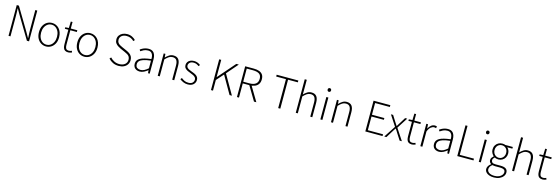

<svg xmlns="http://www.w3.org/2000/svg" viewBox="59 -2463 12731 4389"><g transform="rotate(15 6424.0 -269.0)"><path d="M108 0V-728H159L468 -212L550 -68H555Q552 -121 549.5 -173.5Q547 -226 547 -278V-728H594V0H543L235 -515L152 -660H148Q151 -608 152.5 -558Q154 -508 154 -455V0Z M996 13Q932 13 878 -19.5Q824 -52 791 -114Q758 -176 758 -264Q758 -353 791 -415.5Q824 -478 878 -510.5Q932 -543 996 -543Q1044 -543 1087 -524.5Q1130 -506 1163 -470.5Q1196 -435 1215 -382.5Q1234 -330 1234 -264Q1234 -176 1200.5 -114Q1167 -52 1113.5 -19.5Q1060 13 996 13ZM996 -29Q1050 -29 1093 -58.5Q1136 -88 1160.5 -141Q1185 -194 1185 -264Q1185 -335 1160.5 -388Q1136 -441 1093 -471.5Q1050 -502 996 -502Q942 -502 899.5 -471.5Q857 -441 832.5 -388Q808 -335 808 -264Q808 -194 832.5 -141Q857 -88 899.5 -58.5Q942 -29 996 -29Z M1523 13Q1473 13 1444.5 -6.5Q1416 -26 1404.5 -62Q1393 -98 1393 -146V-489H1310V-525L1394 -530L1399 -684H1440V-530H1594V-489H1440V-141Q1440 -91 1457 -59.5Q1474 -28 1530 -28Q1545 -28 1563.5 -33Q1582 -38 1596 -45L1609 -7Q1586 1 1563 7Q1540 13 1523 13Z M1904 13Q1840 13 1786 -19.5Q1732 -52 1699 -114Q1666 -176 1666 -264Q1666 -353 1699 -415.5Q1732 -478 1786 -510.5Q1840 -543 1904 -543Q1952 -543 1995 -524.5Q2038 -506 2071 -470.5Q2104 -435 2123 -382.5Q2142 -330 2142 -264Q2142 -176 2108.5 -114Q2075 -52 2021.5 -19.5Q1968 13 1904 13ZM1904 -29Q1958 -29 2001 -58.5Q2044 -88 2068.5 -141Q2093 -194 2093 -264Q2093 -335 2068.5 -388Q2044 -441 2001 -471.5Q1958 -502 1904 -502Q1850 -502 1807.5 -471.5Q1765 -441 1740.5 -388Q1716 -335 1716 -264Q1716 -194 1740.5 -141Q1765 -88 1807.5 -58.5Q1850 -29 1904 -29Z M2717 13Q2637 13 2575.5 -17.5Q2514 -48 2472 -97L2503 -130Q2543 -85 2598.5 -58Q2654 -31 2717 -31Q2801 -31 2850.5 -72Q2900 -113 2900 -178Q2900 -225 2882 -253Q2864 -281 2834.5 -298.5Q2805 -316 2768 -332L2658 -381Q2627 -396 2592.5 -417.5Q2558 -439 2534 -473.5Q2510 -508 2510 -562Q2510 -615 2537.5 -655Q2565 -695 2613 -718Q2661 -741 2721 -741Q2787 -741 2838.5 -715.5Q2890 -690 2923 -654L2894 -622Q2863 -655 2819.5 -675.5Q2776 -696 2721 -696Q2648 -696 2604 -660.5Q2560 -625 2560 -566Q2560 -523 2580 -495.5Q2600 -468 2630 -452Q2660 -436 2685 -424L2795 -375Q2836 -357 2871 -333Q2906 -309 2927 -273.5Q2948 -238 2948 -182Q2948 -127 2919.5 -82.5Q2891 -38 2839 -12.5Q2787 13 2717 13Z M3213 13Q3171 13 3136 -2.5Q3101 -18 3080 -50.5Q3059 -83 3059 -132Q3059 -220 3141.5 -266Q3224 -312 3401 -332Q3403 -374 3393.5 -412.5Q3384 -451 3357 -476.5Q3330 -502 3277 -502Q3222 -502 3178 -480.5Q3134 -459 3106 -439L3085 -475Q3104 -488 3133 -504Q3162 -520 3200 -531.5Q3238 -543 3281 -543Q3344 -543 3381 -515.5Q3418 -488 3433.5 -442Q3449 -396 3449 -340V0H3409L3404 -69H3401Q3361 -36 3313 -11.5Q3265 13 3213 13ZM3220 -28Q3266 -28 3309 -50Q3352 -72 3401 -114V-295Q3292 -283 3227.5 -261.5Q3163 -240 3135 -208.5Q3107 -177 3107 -134Q3107 -76 3140.5 -52Q3174 -28 3220 -28Z M3639 0V-530H3679L3685 -447H3687Q3728 -488 3771 -515.5Q3814 -543 3869 -543Q3951 -543 3990.5 -492.5Q4030 -442 4030 -340V0H3982V-334Q3982 -418 3953.5 -459.5Q3925 -501 3860 -501Q3813 -501 3774 -476Q3735 -451 3687 -401V0Z M4353 13Q4294 13 4244.5 -8.5Q4195 -30 4159 -60L4186 -95Q4220 -67 4259.5 -47.5Q4299 -28 4355 -28Q4419 -28 4451 -59Q4483 -90 4483 -133Q4483 -167 4463.5 -189Q4444 -211 4413.5 -226Q4383 -241 4352 -252Q4313 -266 4275.5 -283.5Q4238 -301 4213 -329.5Q4188 -358 4188 -403Q4188 -441 4207.5 -473Q4227 -505 4265 -524Q4303 -543 4358 -543Q4401 -543 4440.5 -527.5Q4480 -512 4509 -488L4483 -455Q4457 -475 4427 -489Q4397 -503 4357 -503Q4295 -503 4265 -473Q4235 -443 4235 -405Q4235 -376 4252.5 -356Q4270 -336 4298 -323Q4326 -310 4357 -298Q4389 -286 4419.5 -273.5Q4450 -261 4475 -243.5Q4500 -226 4515 -200.5Q4530 -175 4530 -136Q4530 -96 4509.5 -62Q4489 -28 4450 -7.5Q4411 13 4353 13Z M4899 0V-728H4947V-321H4950L5304 -728H5363L5131 -459L5395 0H5339L5097 -421L4947 -251V0Z M5514 0V-728H5721Q5793 -728 5847 -708.5Q5901 -689 5930 -647.5Q5959 -606 5959 -537Q5959 -471 5930 -426Q5901 -381 5847 -358.5Q5793 -336 5721 -336H5562V0ZM5562 -376H5708Q5805 -376 5857 -415.5Q5909 -455 5909 -537Q5909 -619 5857 -652.5Q5805 -686 5708 -686H5562ZM5917 0 5709 -349 5757 -362 5973 0Z M6490 0V-685H6259V-728H6772V-685H6540V0Z M6906 0V-794H6954V-564L6953 -446Q6994 -488 7037.5 -515.5Q7081 -543 7136 -543Q7218 -543 7257.5 -492.5Q7297 -442 7297 -340V0H7249V-334Q7249 -418 7220.5 -459.5Q7192 -501 7127 -501Q7080 -501 7041 -476Q7002 -451 6954 -401V0Z M7488 0V-530H7536V0ZM7513 -659Q7495 -659 7483.5 -671Q7472 -683 7472 -704Q7472 -723 7483.5 -734.5Q7495 -746 7513 -746Q7530 -746 7542 -734.5Q7554 -723 7554 -704Q7554 -683 7542 -671Q7530 -659 7513 -659Z M7739 0V-530H7779L7785 -447H7787Q7828 -488 7871 -515.5Q7914 -543 7969 -543Q8051 -543 8090.5 -492.5Q8130 -442 8130 -340V0H8082V-334Q8082 -418 8053.5 -459.5Q8025 -501 7960 -501Q7913 -501 7874 -476Q7835 -451 7787 -401V0Z M8552 0V-728H8949V-685H8600V-408H8893V-366H8600V-42H8960V0Z M9000 0 9181 -277 9016 -530H9068L9153 -395Q9167 -372 9181.5 -351Q9196 -330 9210 -307H9215Q9228 -330 9241 -351Q9254 -372 9269 -395L9352 -530H9402L9237 -273L9417 0H9364L9270 -146Q9256 -171 9240 -195.5Q9224 -220 9208 -243H9203Q9187 -220 9172 -195.5Q9157 -171 9141 -146L9051 0Z M9654 13Q9604 13 9575.5 -6.5Q9547 -26 9535.5 -62Q9524 -98 9524 -146V-489H9441V-525L9525 -530L9530 -684H9571V-530H9725V-489H9571V-141Q9571 -91 9588 -59.5Q9605 -28 9661 -28Q9676 -28 9694.5 -33Q9713 -38 9727 -45L9740 -7Q9717 1 9694 7Q9671 13 9654 13Z M9854 0V-530H9894L9900 -431H9902Q9929 -480 9967.5 -511.5Q10006 -543 10052 -543Q10067 -543 10079.5 -541Q10092 -539 10105 -532L10094 -490Q10081 -495 10071.5 -497Q10062 -499 10046 -499Q10011 -499 9971.5 -468Q9932 -437 9902 -361V0Z M10296 13Q10254 13 10219 -2.5Q10184 -18 10163 -50.5Q10142 -83 10142 -132Q10142 -220 10224.5 -266Q10307 -312 10484 -332Q10486 -374 10476.5 -412.5Q10467 -451 10440 -476.5Q10413 -502 10360 -502Q10305 -502 10261 -480.5Q10217 -459 10189 -439L10168 -475Q10187 -488 10216 -504Q10245 -520 10283 -531.5Q10321 -543 10364 -543Q10427 -543 10464 -515.5Q10501 -488 10516.5 -442Q10532 -396 10532 -340V0H10492L10487 -69H10484Q10444 -36 10396 -11.5Q10348 13 10296 13ZM10303 -28Q10349 -28 10392 -50Q10435 -72 10484 -114V-295Q10375 -283 10310.5 -261.5Q10246 -240 10218 -208.5Q10190 -177 10190 -134Q10190 -76 10223.5 -52Q10257 -28 10303 -28Z M10728 0V-728H10776V-42H11112V0Z M11237 0V-530H11285V0ZM11262 -659Q11244 -659 11232.5 -671Q11221 -683 11221 -704Q11221 -723 11232.5 -734.5Q11244 -746 11262 -746Q11279 -746 11291 -734.5Q11303 -723 11303 -704Q11303 -683 11291 -671Q11279 -659 11262 -659Z M11661 256Q11594 256 11545 237.5Q11496 219 11469.5 186Q11443 153 11443 109Q11443 74 11464.5 40Q11486 6 11523 -20V-24Q11503 -36 11489.5 -57Q11476 -78 11476 -109Q11476 -144 11496.5 -169Q11517 -194 11534 -207V-211Q11509 -233 11488 -270.5Q11467 -308 11467 -356Q11467 -411 11491.5 -453.5Q11516 -496 11558.5 -519.5Q11601 -543 11652 -543Q11675 -543 11693 -539.5Q11711 -536 11723 -530H11901V-490H11779Q11805 -468 11821 -433Q11837 -398 11837 -355Q11837 -302 11812.5 -259.5Q11788 -217 11746 -192.5Q11704 -168 11652 -168Q11631 -168 11607 -174Q11583 -180 11565 -191Q11548 -177 11534.5 -158.5Q11521 -140 11521 -114Q11521 -85 11542 -64.5Q11563 -44 11623 -44H11737Q11826 -44 11868 -15Q11910 14 11910 76Q11910 122 11879.5 163Q11849 204 11793 230Q11737 256 11661 256ZM11652 -207Q11690 -207 11721 -225.5Q11752 -244 11771 -278Q11790 -312 11790 -356Q11790 -401 11771.5 -434.5Q11753 -468 11722 -486Q11691 -504 11652 -504Q11615 -504 11583.5 -486Q11552 -468 11533.5 -435Q11515 -402 11515 -356Q11515 -312 11534 -278Q11553 -244 11584.5 -225.5Q11616 -207 11652 -207ZM11665 217Q11726 217 11770 197Q11814 177 11838.5 146Q11863 115 11863 82Q11863 37 11831.5 18.5Q11800 0 11739 0H11625Q11617 0 11599 -2Q11581 -4 11559 -9Q11522 16 11506 46Q11490 76 11490 104Q11490 154 11536 185.5Q11582 217 11665 217Z M12025 0V-794H12073V-564L12072 -446Q12113 -488 12156.5 -515.5Q12200 -543 12255 -543Q12337 -543 12376.5 -492.5Q12416 -442 12416 -340V0H12368V-334Q12368 -418 12339.5 -459.5Q12311 -501 12246 -501Q12199 -501 12160 -476Q12121 -451 12073 -401V0Z M12750 13Q12700 13 12671.5 -6.5Q12643 -26 12631.5 -62Q12620 -98 12620 -146V-489H12537V-525L12621 -530L12626 -684H12667V-530H12821V-489H12667V-141Q12667 -91 12684 -59.5Q12701 -28 12757 -28Q12772 -28 12790.5 -33Q12809 -38 12823 -45L12836 -7Q12813 1 12790 7Q12767 13 12750 13Z"/></g></svg>

Font: Noto Sans KR Thin ExtraLight
Style: Regular
Weight: 250
Version: Version 2.004-H2;hotconv 1.0.118;makeotfexe 2.5.65603